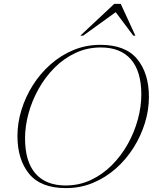

<svg xmlns="http://www.w3.org/2000/svg" viewBox="-20 -955 792 985"><path d="M744 -457.5Q744 -391 723.5 -324.2Q703 -257.5 665.2 -197.5Q627.5 -137.5 574.8 -90.8Q522 -44 457.2 -17Q392.5 10 318.5 10Q189.5 10 129.5 -63.2Q69.5 -136.5 69.5 -257.5Q69.5 -324 90 -390.8Q110.5 -457.5 148.2 -517.5Q186 -577.5 238.8 -624.2Q291.5 -671 356.2 -698Q421 -725 495 -725Q624 -725 684 -651.8Q744 -578.5 744 -457.5ZM108.5 -245Q108.5 -126 162 -64.8Q215.5 -3.5 316.5 -3.5Q386.5 -3.5 446.5 -31.8Q506.5 -60 554.2 -108Q602 -156 635.8 -216.5Q669.5 -277 687.2 -342.5Q705 -408 705 -470Q705 -589 651.8 -650.2Q598.5 -711.5 497 -711.5Q427 -711.5 367 -683.2Q307 -655 259.2 -607Q211.5 -559 177.8 -498.5Q144 -438 126.2 -372.8Q108.5 -307.5 108.5 -245ZM392 -772 566 -935H599.5L674.5 -772H664L573.5 -892.5L406.5 -772Z"/></svg>

Font: Newsreader Display ExtraLight
Style: Italic
Weight: 275
Italic angle: -17°
Designer: Hugues Gentile
Foundry: Production Type
Version: Version 1.001